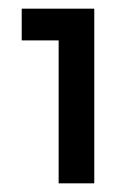

<svg xmlns="http://www.w3.org/2000/svg" viewBox="-20 -842 302 442"><path d="M115 -420V-762L132 -749H30V-822H197V-420Z"/></svg>

Font: SVN-Sora Variable
Style: Regular
Weight: 400
Designer: Jonathan Barnbrook, Julián Moncada
Foundry: Barnbrook Fonts
Version: Version 2.000 - Viet hoa boi STYLEno.1 Fonts